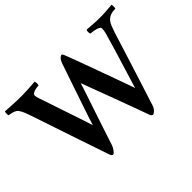

<svg xmlns="http://www.w3.org/2000/svg" viewBox="-131 -919 1189 1189"><g transform="rotate(-45 463.5 -324.5)"><path d="M131 -650Q163 -650 196 -652Q229 -654 258 -656Q260 -651 260.5 -638.5Q261 -626 257 -622Q253 -622 243 -621Q233 -620 223 -617Q213 -614 205 -608.5Q197 -603 197 -593Q197 -584 203.5 -565Q210 -546 218 -523Q231 -483 246.5 -437Q262 -391 277 -347Q292 -303 304 -266.5Q316 -230 322 -210Q326 -225 336 -255.5Q346 -286 359.5 -325.5Q373 -365 388 -409Q403 -453 416.5 -493.5Q430 -534 442 -568Q454 -602 460 -621Q465 -635 475 -645.5Q485 -656 493 -656Q498 -656 505 -640Q516 -612 530.5 -573Q545 -534 561 -490Q577 -446 593.5 -400.5Q610 -355 625 -314Q640 -273 651.5 -240Q663 -207 670 -188Q674 -203 681.5 -227.5Q689 -252 698.5 -282.5Q708 -313 718 -346.5Q728 -380 738 -412Q748 -444 756 -471.5Q764 -499 769 -517Q775 -536 780.5 -556.5Q786 -577 786 -593Q786 -602 776.5 -607.5Q767 -613 754 -616Q741 -619 729.5 -620.5Q718 -622 713 -622Q709 -626 709 -638.5Q709 -651 713 -656Q745 -654 769.5 -652Q794 -650 826 -650Q843 -650 855.5 -650.5Q868 -651 880 -652Q892 -653 904 -654Q916 -655 931 -656Q933 -651 933 -638.5Q933 -626 930 -622Q903 -622 886 -615Q869 -608 857.5 -595Q846 -582 839 -563.5Q832 -545 824 -522Q802 -452 783.5 -393Q765 -334 747 -277.5Q729 -221 710.5 -162.5Q692 -104 670 -36Q665 -19 652.5 -6Q640 7 631 7Q626 7 622 2.5Q618 -2 616 -7Q608 -30 592.5 -72Q577 -114 559 -163Q541 -212 522 -263Q503 -314 487.5 -355Q472 -396 462.5 -422Q453 -448 453 -448Q445 -422 430 -376.5Q415 -331 396 -275.5Q377 -220 357 -158.5Q337 -97 318 -39Q316 -34 312 -26Q308 -18 302.5 -10.5Q297 -3 292 2Q287 7 282 7Q277 7 273 2.5Q269 -2 267 -7Q251 -54 228.5 -120.5Q206 -187 182 -257.5Q158 -328 135.5 -396Q113 -464 96 -514Q88 -539 79.5 -560Q71 -581 61 -595Q56 -603 47.5 -608Q39 -613 29 -616Q19 -619 10.5 -620.5Q2 -622 -3 -622Q-6 -626 -5.5 -639Q-5 -652 -3 -656Q29 -654 64 -652Q99 -650 131 -650Z"/></g></svg>

Font: Vermiglione SemiBold
Style: Regular
Weight: 600
Version: Version 1.000